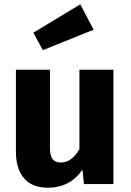

<svg xmlns="http://www.w3.org/2000/svg" viewBox="-20 -855 608 892"><path d="M353 -835 415 -717 179 -622 135 -703ZM507 -531V0H370L363 -67Q306 17 202 17Q129 17 91.5 -27Q54 -71 54 -150V-531H212V-170Q212 -131 224.5 -115.5Q237 -100 263 -100Q313 -100 349 -162V-531Z"/></svg>

Font: Fira Sans
Style: Bold
Weight: 700
Designer: bBox Type GmbH & Carrois Corporate GbR & Edenspiekermann AG
Foundry: bBox Type GmbH & Carrois Corporate GbR & Edenspiekermann AG
Version: Version 4.301;PS 004.301;hotconv 1.0.88;makeotf.lib2.5.64775